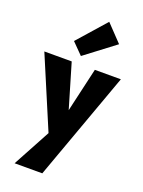

<svg xmlns="http://www.w3.org/2000/svg" viewBox="-186 -821 887 1193"><g transform="rotate(20 258.0 -224.5)"><path d="M511 -427 252 289H69L203 41L5 -427H186L272 -136L339 -427ZM156 -551 321 -738 426 -628 228 -478Z"/></g></svg>

Font: Ysabeau Heavy
Style: Regular
Weight: 800
Designer: Christian Thalmann (Catharsis Fonts)
Version: Version 0.003